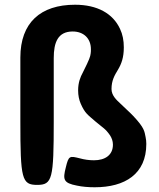

<svg xmlns="http://www.w3.org/2000/svg" viewBox="-20 -781 670 811"><path d="M287 -648C333 -648 364 -619 364 -573C364 -567 364 -561 363 -555C361 -541 359 -533 330 -475C319 -455 310 -432 310 -399C310 -378 314 -359 321 -343C339 -302 350 -297 383 -268C416 -240 425 -238 445 -209C452 -198 457 -185 457 -170C457 -126 424 -104 377 -104C356 -104 336 -107 318 -112C274 -123 270 -124 258 -74C245 -23 247 -8 305 3C328 8 354 10 380 10C508 10 598 -46 598 -173C598 -183 597 -193 595 -202C590 -226 591 -240 543 -291C526 -309 507 -325 489 -343C473 -358 451 -377 451 -405C451 -441 464 -463 478 -486C493 -511 503 -538 503 -581C503 -610 498 -636 487 -659C457 -724 391 -761 297 -761C151 -761 66 -685 66 -538V-269C66 -25 72 0 137 0C201 0 207 -25 207 -268V-536C207 -601 224 -648 287 -648Z"/></svg>

Font: Asimov Print
Style: A
Weight: 500
Designer: Google
Version: Version 2.000980: 2014